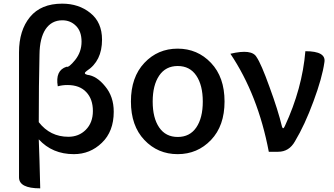

<svg xmlns="http://www.w3.org/2000/svg" viewBox="-20 -830 1826 1050"><path d="M200 200Q84 200 84 140V-544Q84 -664 144 -737Q204 -810 320 -810Q411 -810 474 -759Q538 -708 538 -613Q538 -496 454 -442Q433 -427 457 -421Q509 -415 555 -358Q602 -302 602 -219Q602 -111 537 -49Q473 13 384 13Q266 13 192 -68Q196 28 200 200ZM354 -82Q411 -82 449 -120Q488 -159 488 -223Q488 -288 452 -326Q416 -365 349 -365Q320 -365 296 -358Q281 -445 344 -465Q356 -459 391 -502Q426 -546 426 -602Q426 -659 395 -689Q365 -719 321 -719Q262 -719 229 -670Q197 -621 196 -532Q192 -367 192 -162Q254 -82 354 -82Z M1208 -275Q1208 -142 1134 -64.5Q1060 13 951.5 13Q843 13 769.5 -64.5Q696 -142 696 -275Q696 -408 769.5 -486Q843 -564 951.5 -564Q1060 -564 1134 -486Q1208 -408 1208 -275ZM850.5 -133Q886 -81 952 -81Q1018 -81 1053.5 -133Q1089 -185 1089 -274.5Q1089 -364 1053.5 -416.5Q1018 -469 952 -469Q886 -469 850.5 -416.5Q815 -364 815 -274.5Q815 -185 850.5 -133Z M1450 0Q1391 -311 1240 -536Q1357 -564 1383 -518Q1408 -482 1454 -354Q1501 -226 1522 -138Q1528 -118 1538 -141Q1633 -346 1650 -550Q1765 -550 1754 -489Q1742 -404 1694 -275Q1647 -147 1593 -57Q1561 0 1501 0Z"/></svg>

Font: Swei Half Moon CJK TC
Style: Medium
Weight: 500
Version: Version 2.125